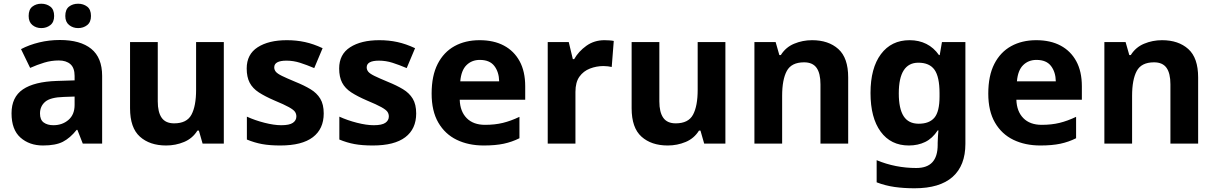

<svg xmlns="http://www.w3.org/2000/svg" viewBox="-20 -772 6535 1032"><path d="M302 -557Q412 -557 470.5 -509.5Q529 -462 529 -364V0H425L396 -74H392Q357 -30 318 -10Q279 10 211 10Q138 10 90 -32.5Q42 -75 42 -163Q42 -250 103 -291.5Q164 -333 286 -337L381 -340V-364Q381 -407 358.5 -427Q336 -447 296 -447Q256 -447 218 -435.5Q180 -424 142 -407L93 -508Q137 -531 190.5 -544Q244 -557 302 -557ZM323 -251Q251 -249 223 -225Q195 -201 195 -162Q195 -128 215 -113.5Q235 -99 267 -99Q315 -99 348 -127.5Q381 -156 381 -208V-253ZM134 -686Q134 -721 154 -736.5Q174 -752 202 -752Q230 -752 250.5 -736.5Q271 -721 271 -686Q271 -653 250.5 -637Q230 -621 202 -621Q174 -621 154 -637.5Q134 -654 134 -686ZM331 -686Q331 -721 351 -736.5Q371 -752 400 -752Q428 -752 448.5 -736.5Q469 -721 469 -686Q469 -653 448.5 -637Q428 -621 400 -621Q372 -621 351.5 -637.5Q331 -654 331 -686Z M1183 -546V0H1069L1049 -70H1041Q1015 -28 969.5 -9Q924 10 873 10Q785 10 732 -37.5Q679 -85 679 -190V-546H828V-227Q828 -169 849 -139Q870 -109 916 -109Q984 -109 1009 -155.5Q1034 -202 1034 -289V-546Z M1720 -162Q1720 -79 1661.5 -34.5Q1603 10 1487 10Q1430 10 1389 2.5Q1348 -5 1307 -22V-145Q1351 -125 1402 -112Q1453 -99 1492 -99Q1536 -99 1554.5 -112Q1573 -125 1573 -146Q1573 -160 1565.5 -171Q1558 -182 1533 -196Q1508 -210 1455 -232Q1404 -254 1371 -275.5Q1338 -297 1322 -327.5Q1306 -358 1306 -404Q1306 -480 1365 -518Q1424 -556 1522 -556Q1573 -556 1619 -546Q1665 -536 1714 -513L1669 -406Q1629 -423 1593 -434.5Q1557 -446 1520 -446Q1487 -446 1470.5 -437Q1454 -428 1454 -410Q1454 -397 1462.5 -386.5Q1471 -376 1495.5 -364Q1520 -352 1568 -332Q1615 -313 1649 -292.5Q1683 -272 1701.5 -241.5Q1720 -211 1720 -162Z M2217 -162Q2217 -79 2158.5 -34.5Q2100 10 1984 10Q1927 10 1886 2.5Q1845 -5 1804 -22V-145Q1848 -125 1899 -112Q1950 -99 1989 -99Q2033 -99 2051.5 -112Q2070 -125 2070 -146Q2070 -160 2062.5 -171Q2055 -182 2030 -196Q2005 -210 1952 -232Q1901 -254 1868 -275.5Q1835 -297 1819 -327.5Q1803 -358 1803 -404Q1803 -480 1862 -518Q1921 -556 2019 -556Q2070 -556 2116 -546Q2162 -536 2211 -513L2166 -406Q2126 -423 2090 -434.5Q2054 -446 2017 -446Q1984 -446 1967.5 -437Q1951 -428 1951 -410Q1951 -397 1959.5 -386.5Q1968 -376 1992.5 -364Q2017 -352 2065 -332Q2112 -313 2146 -292.5Q2180 -272 2198.5 -241.5Q2217 -211 2217 -162Z M2558 -556Q2634 -556 2688.5 -527Q2743 -498 2773 -443Q2803 -388 2803 -308V-236H2451Q2453 -173 2488.5 -137Q2524 -101 2587 -101Q2640 -101 2683 -111.5Q2726 -122 2772 -144V-29Q2732 -9 2687.5 0.5Q2643 10 2580 10Q2498 10 2435 -20.5Q2372 -51 2336 -113Q2300 -175 2300 -269Q2300 -365 2332.5 -428.5Q2365 -492 2423 -524Q2481 -556 2558 -556ZM2559 -450Q2516 -450 2487.5 -422Q2459 -394 2454 -335H2663Q2662 -385 2637 -417.5Q2612 -450 2559 -450Z M3229 -556Q3240 -556 3255 -555Q3270 -554 3279 -552L3268 -412Q3261 -414 3247.5 -415.5Q3234 -417 3224 -417Q3186 -417 3151 -403.5Q3116 -390 3094.5 -360Q3073 -330 3073 -278V0H2924V-546H3037L3059 -454H3066Q3090 -496 3132 -526Q3174 -556 3229 -556Z M3879 -546V0H3765L3745 -70H3737Q3711 -28 3665.5 -9Q3620 10 3569 10Q3481 10 3428 -37.5Q3375 -85 3375 -190V-546H3524V-227Q3524 -169 3545 -139Q3566 -109 3612 -109Q3680 -109 3705 -155.5Q3730 -202 3730 -289V-546Z M4345 -556Q4433 -556 4486 -508.5Q4539 -461 4539 -356V0H4390V-319Q4390 -378 4369 -407.5Q4348 -437 4302 -437Q4234 -437 4209 -390.5Q4184 -344 4184 -257V0H4035V-546H4149L4169 -476H4177Q4203 -518 4248.5 -537Q4294 -556 4345 -556Z M4869 -556Q4919 -556 4959 -536Q4999 -516 5027 -476H5031L5043 -546H5169V1Q5169 118 5100 179Q5031 240 4896 240Q4838 240 4788.5 233Q4739 226 4692 208V89Q4793 131 4905 131Q4963 131 4991.5 100Q5020 69 5020 7V-4Q5020 -21 5021.5 -39Q5023 -57 5024 -71H5020Q4992 -28 4953 -9Q4914 10 4865 10Q4768 10 4713.5 -64.5Q4659 -139 4659 -272Q4659 -406 4715 -481Q4771 -556 4869 -556ZM4916 -435Q4864 -435 4837.5 -394Q4811 -353 4811 -270Q4811 -188 4837 -147.5Q4863 -107 4918 -107Q4975 -107 5002.5 -139.5Q5030 -172 5030 -253V-271Q5030 -359 5003 -397Q4976 -435 4916 -435Z M5550 -556Q5626 -556 5680.5 -527Q5735 -498 5765 -443Q5795 -388 5795 -308V-236H5443Q5445 -173 5480.5 -137Q5516 -101 5579 -101Q5632 -101 5675 -111.5Q5718 -122 5764 -144V-29Q5724 -9 5679.5 0.5Q5635 10 5572 10Q5490 10 5427 -20.5Q5364 -51 5328 -113Q5292 -175 5292 -269Q5292 -365 5324.5 -428.5Q5357 -492 5415 -524Q5473 -556 5550 -556ZM5551 -450Q5508 -450 5479.5 -422Q5451 -394 5446 -335H5655Q5654 -385 5629 -417.5Q5604 -450 5551 -450Z M6226 -556Q6314 -556 6367 -508.5Q6420 -461 6420 -356V0H6271V-319Q6271 -378 6250 -407.5Q6229 -437 6183 -437Q6115 -437 6090 -390.5Q6065 -344 6065 -257V0H5916V-546H6030L6050 -476H6058Q6084 -518 6129.5 -537Q6175 -556 6226 -556Z"/></svg>

Font: Noto Sans Adlam
Style: Regular
Weight: 400
Designer: Mark Jamra, Neil Patel
Foundry: JamraPatel LLC
Version: Version 3.001